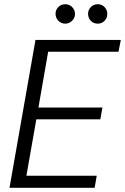

<svg xmlns="http://www.w3.org/2000/svg" viewBox="-20 -889 592 909"><path d="M25 0 148 -700H552L541 -644H208L162 -380H465L455 -324H152L105 -57H438L428 0ZM289 -777Q270 -777 256.5 -790.5Q243 -804 243 -824Q243 -842 256 -855.5Q269 -869 289 -869Q308 -869 321.5 -855.5Q335 -842 335 -823Q335 -804 321 -790.5Q307 -777 289 -777ZM443 -777Q423 -777 410 -790.5Q397 -804 397 -824Q397 -842 410 -855.5Q423 -869 443 -869Q462 -869 475 -855.5Q488 -842 488 -823Q488 -804 475 -790.5Q462 -777 443 -777Z"/></svg>

Font: DM Sans 28pt Light
Style: Italic
Weight: 300
Italic angle: -10°
Version: Version 4.004;gftools[0.9.30]